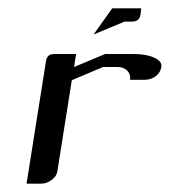

<svg xmlns="http://www.w3.org/2000/svg" viewBox="-20 -442 408 462"><path d="M43.9 0 90.8 -295.9Q93.8 -312 109.9 -312H163.1L158.2 -280.8L232.9 -312H303.2Q332 -312 351.1 -303.2Q370.6 -294.4 368.2 -280.8Q366.2 -267.6 355 -258.8Q343.3 -250 328.1 -250H293Q294.9 -263.2 286.1 -272Q277.3 -280.8 263.2 -280.8H228L152.8 -249L118.2 -30.8Q116.2 -17.1 104 -8.8Q92.3 0 78.1 0ZM205.1 -358.9 250 -421.9H319.8L317.9 -405.8Q314.9 -390.1 297.9 -390.1H279.8Z"/></svg>

Font: Hhenum
Style: Italic
Weight: 400
Designer: T. Christopher White
Version: Version 1.0